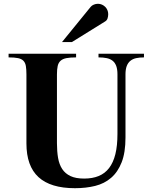

<svg xmlns="http://www.w3.org/2000/svg" viewBox="-20 -969 791 1004"><path d="M545.9 -895Q545.9 -906.2 541.7 -916Q537.6 -925.8 530.3 -933.1Q522.9 -940.4 513.2 -944.8Q503.4 -949.2 492.2 -949.2Q481 -949.2 470.5 -944.8Q460 -940.4 454.1 -933.1L304.2 -749H356L529.8 -856.9Q539.1 -862.3 542.5 -873Q545.9 -883.8 545.9 -895ZM732.9 -668.9V-688H495.1V-668.9Q519.5 -668.9 538.1 -665Q556.6 -661.1 569.1 -651.1Q581.5 -641.1 587.9 -623.8Q594.2 -606.4 594.2 -580.1V-269Q594.2 -207 583.3 -162.8Q572.3 -118.7 550.5 -90.3Q528.8 -62 496.1 -48.6Q463.4 -35.2 419.9 -35.2Q376.5 -35.2 348.9 -48.1Q321.3 -61 305.4 -85Q289.6 -108.9 283.7 -143.1Q277.8 -177.2 277.8 -220.2V-580.1Q277.8 -606.4 281.7 -623.8Q285.6 -641.1 296.6 -651.1Q307.6 -661.1 327.1 -665Q346.7 -668.9 377.9 -668.9V-688H24.9V-668.9Q56.2 -668.9 74.5 -665Q92.8 -661.1 102.5 -651.1Q112.3 -641.1 115.2 -623.8Q118.2 -606.4 118.2 -580.1V-219.2Q118.2 -100.6 181.4 -42.7Q244.6 15.1 372.1 15.1Q429.2 15.1 477.5 3.2Q525.9 -8.8 561 -39.1Q596.2 -69.3 616.2 -120.4Q636.2 -171.4 636.2 -250V-580.1Q636.2 -606.4 642.8 -623.8Q649.4 -641.1 661.9 -651.1Q674.3 -661.1 692.1 -665Q710 -668.9 732.9 -668.9Z"/></svg>

Font: Galatia SIL
Style: Bold
Weight: 700
Designer: Development by SIL's NRSI team
Version: Version 2.1